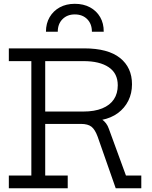

<svg xmlns="http://www.w3.org/2000/svg" viewBox="-20 -1012 817 1032"><path d="M537.5 -841.5H474Q474 -883.5 448.8 -909Q423.5 -934.5 382 -934.5Q341.5 -934.5 316 -909Q290.5 -883.5 290.5 -841.5H227Q227 -886 246.8 -919.8Q266.5 -953.5 301.2 -972.5Q336 -991.5 382 -991.5Q429 -991.5 464 -972.5Q499 -953.5 518.5 -919.8Q538 -886 537.5 -841.5ZM464 -393Q500 -389 527 -370.8Q554 -352.5 565 -320L657 -68.5H739.5V0H602L505 -277Q491 -315.5 471.8 -330.8Q452.5 -346 415 -346H378ZM295.5 -683.5V-752H432Q560.5 -752 625 -700.5Q689.5 -649 689.5 -559Q689.5 -510.5 669.8 -470.8Q650 -431 613.8 -404.2Q577.5 -377.5 527 -367.5V-354L428.5 -346H212.5V-412.5H428Q488 -412.5 529.5 -429.5Q571 -446.5 592 -478Q613 -509.5 613 -553.5Q613 -618 564.2 -650.8Q515.5 -683.5 429 -683.5ZM27.5 -683.5V-752H344V-683.5H223V-68.5H344V0H27.5V-68.5H148.5V-683.5Z"/></svg>

Font: Hepta Slab ExtraLight
Style: Regular
Weight: 400
Version: Version 1.102